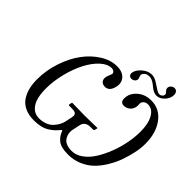

<svg xmlns="http://www.w3.org/2000/svg" viewBox="-188 -1072 1324 1324"><g transform="rotate(45 474.0 -410.0)"><path d="M415 -623Q374.5 -623 333.7 -585.2Q293 -547.4 262.2 -487.8Q231.4 -428.2 212.2 -351.6Q192.9 -274.9 192.9 -201.2Q192.9 -148.9 203.9 -110.1Q214.8 -71.3 240.5 -47.1Q266.1 -22.9 304.2 -22.9Q338.4 -22.9 365.7 -34.2Q393.1 -45.4 409.4 -63.7Q425.8 -82 435.5 -100.1Q445.3 -118.2 449.2 -136.2L460 -188Q461.9 -199.7 461.9 -203.1Q461.9 -218.8 451.2 -225.3Q440.4 -231.9 417 -231.9H392.1Q383.3 -231.9 384.8 -240.2L389.2 -258.8L392.1 -261.2Q475.1 -258.8 512.2 -258.8L636.2 -261.2L638.2 -258.8L633.8 -240.2Q630.4 -231.9 625 -231.9H599.1Q546.4 -231.9 537.1 -188L525.9 -136.2Q522.9 -124.5 522.9 -110.8Q522.9 -94.2 527.6 -79.6Q532.2 -64.9 543 -51.8Q553.7 -38.6 574.2 -30.8Q594.7 -22.9 623 -22.9Q665 -22.9 703.9 -51.3Q742.7 -79.6 771.2 -125.5Q799.8 -171.4 821.5 -228Q843.3 -284.7 854.2 -342.8Q865.2 -400.9 865.2 -452.1Q865.2 -531.2 838.9 -577.1Q812.5 -623 768.1 -623Q760.3 -623 751.5 -620.6Q742.7 -618.2 733.4 -608.6Q724.1 -599.1 724.1 -584Q724.1 -582 724.6 -577.6Q725.1 -573.2 725.1 -570.8Q725.1 -537.6 704.8 -517.8Q684.6 -498 657.2 -498Q623 -498 623 -535.2Q623 -585.4 664.1 -621.8Q705.1 -658.2 766.1 -658.2Q847.7 -658.2 897.9 -590.6Q948.2 -522.9 948.2 -418Q948.2 -373 938 -327.1Q927.7 -278.3 911.6 -233.2Q895.5 -188 868.4 -142.3Q841.3 -96.7 807.6 -63.2Q773.9 -29.8 726.1 -8.8Q678.2 12.2 623 12.2Q587.4 12.2 561.8 5.6Q536.1 -1 520.3 -14.6Q504.4 -28.3 495.6 -42Q486.8 -55.7 478 -77.1H472.2Q455.1 -56.2 440.2 -42.2Q425.3 -28.3 403.6 -14.6Q381.8 -1 353.5 5.6Q325.2 12.2 290 12.2Q238.8 12.2 201.7 -5.1Q164.6 -22.5 144 -53.2Q123.5 -84 114.3 -121.1Q105 -158.2 105 -203.1Q105 -291.5 133.1 -375.7Q161.1 -460 206.3 -521.5Q251.5 -583 311.3 -620.6Q371.1 -658.2 432.1 -658.2Q479.5 -658.2 505.1 -635.3Q530.8 -612.3 530.8 -578.1Q530.8 -568.8 528.3 -556.9Q525.9 -544.9 520 -530.8Q514.2 -516.6 501.7 -507.3Q489.3 -498 472.2 -498Q450.7 -498 439.5 -509.8Q428.2 -521.5 428.2 -539.1Q428.2 -552.7 437 -573.5Q445.8 -594.2 445.8 -599.1Q445.8 -608.9 436.8 -616Q427.7 -623 415 -623ZM643.1 -787.1Q666.5 -787.1 691.9 -772Q717.3 -756.8 738.5 -741.9Q759.8 -727.1 773.9 -727.1Q784.7 -727.1 793.5 -733.6Q802.2 -740.2 804.2 -750V-755.9Q804.2 -764.2 793.2 -774.4Q782.2 -784.7 782.2 -796.9Q782.2 -811.5 793.7 -821.8Q805.2 -832 819.8 -832Q834 -832 842 -821.5Q850.1 -811 850.1 -794.9Q850.1 -762.7 824 -734.4Q797.9 -706.1 766.1 -706.1Q752.4 -706.1 738.8 -712.2Q725.1 -718.3 713.9 -727.3Q702.6 -736.3 691.4 -745.1Q680.2 -753.9 666.7 -760Q653.3 -766.1 640.1 -766.1Q617.2 -766.1 605 -756.3Q592.8 -746.6 589.8 -734.9V-729Q589.8 -722.7 594 -712.9Q598.1 -703.1 598.1 -696.8Q598.1 -693.8 597.2 -691.9Q594.2 -679.7 584 -672.9Q573.7 -666 562 -666Q551.3 -666 543.2 -673.1Q535.2 -680.2 535.2 -692.9Q535.2 -700.2 536.1 -703.1Q542.5 -732.4 574.7 -759.8Q606.9 -787.1 643.1 -787.1Z"/></g></svg>

Font: Common Serif
Style: Italic
Weight: 400
Italic angle: -12°
Designer: Philipp H. Poll, Khaled Hosny
Foundry: Stefan Peev, Context Ltd.
Version: Version 1.026